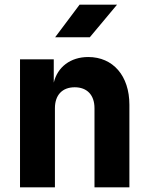

<svg xmlns="http://www.w3.org/2000/svg" viewBox="-20 -805 640 825"><path d="M217 -645H366L483 -785H322ZM66 0H216V-340C216 -397 248 -430 301 -430C354 -430 386 -397 386 -340V0H536V-355C536 -479 466 -560 359 -560C283 -560 227 -517 211 -450V-550H66Z"/></svg>

Font: JetBrains Mono ExtraBold
Style: Regular
Weight: 800
Monospace: yes
Designer: Philipp Nurullin, Konstantin Bulenkov
Foundry: JetBrains
Version: Version 2.305